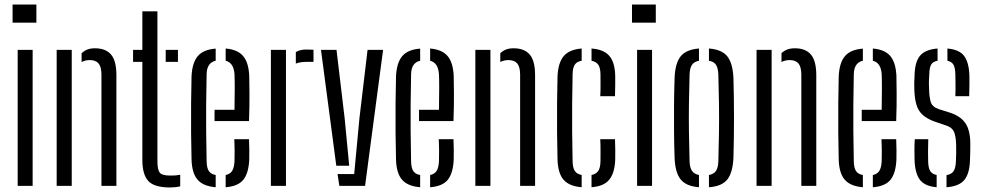

<svg xmlns="http://www.w3.org/2000/svg" viewBox="-20 -820 4337 847"><path d="M35.5 -720V-800H140.5V-720ZM58 0V-600H124V0Z M427.5 0V-492.5Q427 -526 414.5 -540.5Q402 -555 375.5 -555Q357 -555 340 -546.5V-585.5Q351.5 -596 365.2 -601.5Q379 -607 399 -607Q446 -607 469.8 -579.5Q493.5 -552 493.5 -488V0ZM230 0V-600H296.5V0Z M567 -547V-600H608V-770H674.5V-108.5Q674.5 -72.5 684.2 -59Q694 -45.5 731.5 -45.5Q746 -45.5 754.8 -46.2Q763.5 -47 775 -49V2Q754 7 730.5 7Q660.5 7 634.2 -21.5Q608 -50 608 -115V-547ZM711 -547V-600H765V-547Z M926.5 -286V-335.5H1014.5Q1015.5 -388.5 1015.5 -430.5Q1015.5 -472.5 1014.5 -492.5Q1011 -543.5 975.5 -552V-606Q1028 -601.5 1052.2 -573.2Q1076.5 -545 1079.5 -486Q1080 -463 1080.5 -408.5Q1081 -354 1078.5 -286ZM825 -115Q823.5 -169 823 -234Q822.5 -299 823 -364Q823.5 -429 825 -484Q828 -544 852.8 -572.8Q877.5 -601.5 931.5 -605.5V-552Q892.5 -543.5 891.5 -492.5Q890 -421 889.5 -361Q889 -301 889.5 -240.8Q890 -180.5 891.5 -109Q892 -79.5 901.2 -65.5Q910.5 -51.5 931.5 -48V6Q876.5 1.5 851.8 -27Q827 -55.5 825 -115ZM975.5 6V-48Q995 -52 1004 -66Q1013 -80 1014.5 -109Q1015 -128 1015 -152Q1015 -176 1013.5 -206H1078.5Q1079.5 -183.5 1079.8 -159Q1080 -134.5 1079.5 -115Q1076.5 -55 1053 -26.5Q1029.5 2 975.5 6Z M1285 -539.5V-590Q1302 -601.5 1331.5 -601.5Q1339.5 -601.5 1348.2 -601Q1357 -600.5 1363 -600.5V-547H1332Q1303.5 -547 1285 -539.5ZM1175 0V-600H1241.5V0Z M1396 -600H1464.5L1500.5 -297.5L1520.5 -89H1463.5ZM1469 -52H1542.5L1565.5 -297.5L1601.5 -600H1670L1590.5 0H1477Z M1828.5 -286V-335.5H1916.5Q1917.5 -388.5 1917.5 -430.5Q1917.5 -472.5 1916.5 -492.5Q1913 -543.5 1877.5 -552V-606Q1930 -601.5 1954.2 -573.2Q1978.5 -545 1981.5 -486Q1982 -463 1982.5 -408.5Q1983 -354 1980.5 -286ZM1727 -115Q1725.5 -169 1725 -234Q1724.5 -299 1725 -364Q1725.5 -429 1727 -484Q1730 -544 1754.8 -572.8Q1779.5 -601.5 1833.5 -605.5V-552Q1794.5 -543.5 1793.5 -492.5Q1792 -421 1791.5 -361Q1791 -301 1791.5 -240.8Q1792 -180.5 1793.5 -109Q1794 -79.5 1803.2 -65.5Q1812.5 -51.5 1833.5 -48V6Q1778.5 1.5 1753.8 -27Q1729 -55.5 1727 -115ZM1877.5 6V-48Q1897 -52 1906 -66Q1915 -80 1916.5 -109Q1917 -128 1917 -152Q1917 -176 1915.5 -206H1980.5Q1981.5 -183.5 1981.8 -159Q1982 -134.5 1981.5 -115Q1978.5 -55 1955 -26.5Q1931.5 2 1877.5 6Z M2274.5 0V-492.5Q2274 -526 2261.5 -540.5Q2249 -555 2222.5 -555Q2204 -555 2187 -546.5V-585.5Q2198.5 -596 2212.2 -601.5Q2226 -607 2246 -607Q2293 -607 2316.8 -579.5Q2340.5 -552 2340.5 -488V0ZM2077 0V-600H2143.5V0Z M2439.5 -115Q2438 -169 2437.5 -234Q2437 -299 2437.5 -364Q2438 -429 2439.5 -484Q2442.5 -544 2467 -572.8Q2491.5 -601.5 2546 -606V-552Q2525 -548.5 2515.8 -535Q2506.5 -521.5 2506 -492.5Q2504.5 -421 2504 -360.8Q2503.5 -300.5 2504 -240.2Q2504.5 -180 2506 -109Q2506.5 -79.5 2515.8 -65.8Q2525 -52 2546 -48V6Q2491 1.5 2466.2 -27Q2441.5 -55.5 2439.5 -115ZM2628 -395.5Q2629.5 -420.5 2629.2 -447.5Q2629 -474.5 2629 -492.5Q2628.5 -521.5 2619 -534.8Q2609.5 -548 2589.5 -552V-606Q2643.5 -602 2668 -573.5Q2692.5 -545 2694 -486Q2694 -467 2694 -442.5Q2694 -418 2693 -395.5ZM2589.5 6V-48Q2609.5 -52 2619 -65.8Q2628.5 -79.5 2629 -109Q2629 -128 2629.2 -152.2Q2629.5 -176.5 2628 -206H2693Q2694 -183.5 2694.2 -159Q2694.5 -134.5 2694 -115Q2691.5 -55.5 2667.2 -26.8Q2643 2 2589.5 6Z M2768 -720V-800H2873V-720ZM2790.5 0V-600H2856.5V0Z M2956 -123Q2954 -177 2953.5 -238Q2953 -299 2953.5 -360.5Q2954 -422 2956 -477Q2958.5 -541 2982.5 -571.2Q3006.5 -601.5 3063.5 -606V-552Q3042 -548 3032.5 -533.8Q3023 -519.5 3022 -490.5Q3020 -420 3019.2 -360Q3018.5 -300 3019.2 -240Q3020 -180 3022 -109Q3023 -80.5 3032.8 -66.2Q3042.5 -52 3063.5 -48V6Q3006.5 1.5 2982.5 -28.8Q2958.5 -59 2956 -123ZM3107.5 6V-48Q3129 -52 3138.5 -66Q3148 -80 3149 -109Q3151 -180 3151.8 -240Q3152.5 -300 3151.8 -360Q3151 -420 3149 -490.5Q3148 -520 3138.5 -534.2Q3129 -548.5 3107.5 -552V-606Q3165 -601.5 3188.8 -571Q3212.5 -540.5 3215.5 -477Q3218 -396 3218 -300.8Q3218 -205.5 3215.5 -123Q3212.5 -59 3188.8 -28.5Q3165 2 3107.5 6Z M3515 0V-492.5Q3514.5 -526 3502 -540.5Q3489.5 -555 3463 -555Q3444.5 -555 3427.5 -546.5V-585.5Q3439 -596 3452.8 -601.5Q3466.5 -607 3486.5 -607Q3533.5 -607 3557.2 -579.5Q3581 -552 3581 -488V0ZM3317.5 0V-600H3384V0Z M3781.5 -286V-335.5H3869.5Q3870.5 -388.5 3870.5 -430.5Q3870.5 -472.5 3869.5 -492.5Q3866 -543.5 3830.5 -552V-606Q3883 -601.5 3907.2 -573.2Q3931.5 -545 3934.5 -486Q3935 -463 3935.5 -408.5Q3936 -354 3933.5 -286ZM3680 -115Q3678.5 -169 3678 -234Q3677.5 -299 3678 -364Q3678.5 -429 3680 -484Q3683 -544 3707.8 -572.8Q3732.5 -601.5 3786.5 -605.5V-552Q3747.5 -543.5 3746.5 -492.5Q3745 -421 3744.5 -361Q3744 -301 3744.5 -240.8Q3745 -180.5 3746.5 -109Q3747 -79.5 3756.2 -65.5Q3765.5 -51.5 3786.5 -48V6Q3731.5 1.5 3706.8 -27Q3682 -55.5 3680 -115ZM3830.5 6V-48Q3850 -52 3859 -66Q3868 -80 3869.5 -109Q3870 -128 3870 -152Q3870 -176 3868.5 -206H3933.5Q3934.5 -183.5 3934.8 -159Q3935 -134.5 3934.5 -115Q3931.5 -55 3908 -26.5Q3884.5 2 3830.5 6Z M4155.5 6V-47.5Q4177.5 -51 4186.8 -65Q4196 -79 4197 -109Q4198 -131 4198.2 -146.2Q4198.5 -161.5 4198 -181Q4197 -218 4188.8 -237.8Q4180.5 -257.5 4155 -266L4108 -282Q4056 -299.5 4035.5 -330.5Q4015 -361.5 4013.5 -427.5Q4013 -443 4013.2 -456Q4013.5 -469 4014.5 -484Q4015 -544 4037.5 -572.8Q4060 -601.5 4116 -606V-552Q4095.5 -548.5 4087.8 -535Q4080 -521.5 4079.5 -492.5Q4078.5 -475 4078 -462.5Q4077.5 -450 4078.5 -432Q4079 -394.5 4085.5 -371.5Q4092 -348.5 4121.5 -338.5L4166 -324.5Q4214.5 -310 4237.5 -278.5Q4260.5 -247 4260.5 -184Q4260.5 -167.5 4260.2 -148.8Q4260 -130 4259 -113.5Q4257.5 -54.5 4234.2 -26.2Q4211 2 4155.5 6ZM4194.5 -395.5Q4195.5 -420.5 4195.2 -447.5Q4195 -474.5 4194.5 -492.5Q4194 -521 4186.2 -534.5Q4178.5 -548 4159.5 -552V-606Q4212 -601.5 4233.2 -573.2Q4254.5 -545 4256.5 -486Q4256.5 -467 4256.5 -442.5Q4256.5 -418 4255.5 -395.5ZM4014.5 -115Q4014 -134.5 4014 -159Q4014 -183.5 4015.5 -206H4075Q4074 -176.5 4074 -152.2Q4074 -128 4074.5 -109Q4075 -79.5 4083.5 -65.8Q4092 -52 4112 -48V6Q4059.5 1.5 4038 -27Q4016.5 -55.5 4014.5 -115Z"/></svg>

Font: Big Shoulders Stencil Display
Style: Regular
Weight: 400
Designer: Patric King
Foundry: XO Type Co
Version: Version 1.000